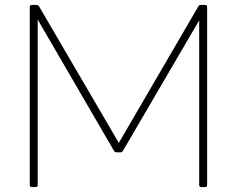

<svg xmlns="http://www.w3.org/2000/svg" viewBox="-20 -754 955 774"><path d="M108 0Q100 0 100 -8V-726Q100 -734 108 -734H128Q134 -734 137 -729L459 -178L780 -729Q783 -734 789 -734H807Q815 -734 815 -726V-8Q815 0 807 0H791Q783 0 783 -8V-672L475 -145Q472 -140 466 -140H449Q443 -140 440 -145L132 -675V-8Q132 0 124 0Z"/></svg>

Font: LINE Seed Sans App Thin
Style: Regular
Weight: 250
Designer: LINE VX Design & Dalton Maag Ltd & Sandoll Inc
Foundry: Dalton Maag Ltd
Version: Version 1.003